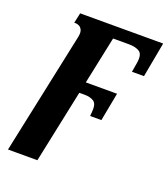

<svg xmlns="http://www.w3.org/2000/svg" viewBox="-141 -636 855 976"><g transform="rotate(20 286.5 -148.0)"><path d="M156 -421Q161 -447 154 -460Q147 -473 136.5 -477Q126 -481 121 -481H112L124 -536H573L538 -347H473L482 -400Q489 -447 467.5 -460Q446 -473 411 -473H325L271 -216H440L411 -63H350L352 -86Q356 -130 336.5 -142.5Q317 -155 287 -155H258L175 240H16Z"/></g></svg>

Font: Noto Serif Condensed ExtraBold
Style: Italic
Weight: 800
Width: 3
Italic angle: -12°
Designer: Monotype Design Team
Foundry: Monotype Imaging Inc.
Version: Version 2.014; ttfautohint (v1.8.4.7-5d5b)